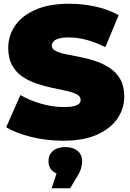

<svg xmlns="http://www.w3.org/2000/svg" viewBox="-20 -736 697 1026"><path d="M318 16Q230 16 148 -4Q66 -24 13 -56L89 -228Q139 -199 200.5 -181.5Q262 -164 320 -164Q354 -164 373.5 -168.5Q393 -173 402 -181.5Q411 -190 411 -202Q411 -221 390 -232Q369 -243 334.5 -250.5Q300 -258 259 -266.5Q218 -275 176.5 -289Q135 -303 100.5 -326Q66 -349 45 -386.5Q24 -424 24 -480Q24 -545 60.5 -598.5Q97 -652 169.5 -684Q242 -716 350 -716Q421 -716 490 -701Q559 -686 614 -655L543 -484Q491 -510 442.5 -523Q394 -536 348 -536Q314 -536 294 -530Q274 -524 265.5 -514Q257 -504 257 -492Q257 -474 278 -463.5Q299 -453 333.5 -446Q368 -439 409.5 -431Q451 -423 492 -409Q533 -395 567.5 -372Q602 -349 623 -312Q644 -275 644 -220Q644 -156 607.5 -102.5Q571 -49 499 -16.5Q427 16 318 16ZM256 270 304 125 329 198Q284 198 261.5 178.5Q239 159 239 125Q239 91 263 70.5Q287 50 329 50Q371 50 395 70.5Q419 91 419 125Q419 139 414.5 158.5Q410 178 394 205L355 270Z"/></svg>

Font: MOST Montserrat Black
Style: Regular
Weight: 900
Designer: Julieta Ulanovsky
Foundry: Julieta Ulanovsky
Version: Version 8.000;March 11, 2024;FontCreator 15.0.0.2926 64-bit